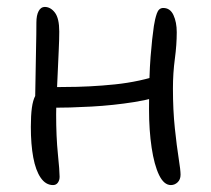

<svg xmlns="http://www.w3.org/2000/svg" viewBox="-20 -523 609 554"><path d="M133 11Q112 11 97.5 -10Q83 -31 76 -68.5Q69 -106 69 -157Q69 -190 72 -212Q75 -234 82 -247Q89 -260 101 -266Q110 -271 126 -271.5Q142 -272 166 -272Q239 -272 311.5 -279.5Q384 -287 448 -309L475 -257Q427 -238 367 -228.5Q307 -219 244 -215.5Q181 -212 123 -212L81 -215Q82 -254 82.5 -297.5Q83 -341 84 -382.5Q85 -424 85 -458Q85 -479 91.5 -491Q98 -503 109 -503Q126 -503 138.5 -486.5Q151 -470 151 -432Q151 -410 149.5 -378.5Q148 -347 146.5 -312Q145 -277 143.5 -245.5Q142 -214 142 -193Q142 -128 147 -79Q152 -30 152 -13Q152 -3 147 4Q142 11 133 11ZM473 11Q453 11 439 -18Q425 -47 417.5 -97Q410 -147 410 -208Q410 -304 414.5 -359.5Q419 -415 424 -448Q427 -468 432.5 -484Q438 -500 451 -500Q471 -500 480.5 -479.5Q490 -459 490 -430Q490 -394 484.5 -353Q479 -312 479 -268Q479 -205 484.5 -153Q490 -101 495.5 -66.5Q501 -32 501 -19Q501 -5 492.5 3Q484 11 473 11Z"/></svg>

Font: Shantell Sans Light
Style: Regular
Weight: 300
Designer: Stephen Nixon, Anya Danilova, Shantell Martin
Foundry: Arrow Type
Version: Version 1.011;[c5ecc13dd]